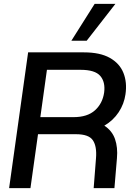

<svg xmlns="http://www.w3.org/2000/svg" viewBox="-20 -970 680 990"><path d="M27 0 125 -700H413Q496 -700 546.5 -671.5Q597 -643 616.5 -594Q636 -545 627 -484Q620 -434 592 -391.5Q564 -349 518 -322Q558 -296 573 -253Q588 -210 583 -154L570 0H463L475 -154Q480 -215 459 -246.5Q438 -278 372 -278H176L137 0ZM188 -366H359Q431 -366 470 -401.5Q509 -437 517 -493Q524 -547 497 -578.5Q470 -610 396 -610H222ZM348 -760 468 -950H575L427 -760Z"/></svg>

Font: Host Grotesk Medium
Style: Italic
Weight: 500
Italic angle: -8°
Designer: Doğukan Karapınar based on Poppins by Indian Type Foundry, Jonny Pinhorn
Foundry: Element Type
Version: Version 1.001; ttfautohint (v1.8.4.7-5d5b)